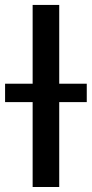

<svg xmlns="http://www.w3.org/2000/svg" viewBox="-59 -747 366 767"><path d="M71.4 -412.6V-727.3H177.6V-412.6H287.6V-339.1H177.6V0H71.4V-339.1H-38.7V-412.6Z"/></svg>

Font: Inter P Medium
Style: Regular
Weight: 500
Designer: Rasmus Andersson
Foundry: rsms
Version: Version 3.018;git-588b23468